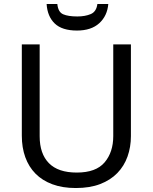

<svg xmlns="http://www.w3.org/2000/svg" viewBox="-20 -938 771 968"><path d="M90 -254V-714H180V-251Q180 -163 226.5 -115.5Q273 -68 367 -68Q464 -68 507.5 -119.5Q551 -171 551 -252V-714H640V-252Q640 -197 623 -149Q606 -101 571.5 -65.5Q537 -30 485 -10Q433 10 362 10Q295 10 244 -9Q193 -28 159 -62.5Q125 -97 107.5 -145.5Q90 -194 90 -254ZM269 -918Q273 -877 298.5 -866Q324 -855 370 -855Q409 -855 437.5 -867Q466 -879 471 -918H526Q521 -858 480.5 -821Q440 -784 368 -784Q293 -784 256 -819.5Q219 -855 215 -918Z"/></svg>

Font: BC Sans
Style: Regular
Weight: 400
Designer: Monotype Design Team
Province of B.C.
Foundry: Monotype Imaging Inc.
Version: Version 2.000;GOOG;noto-source:20170915:90ef993387c0